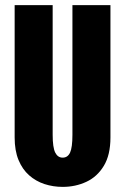

<svg xmlns="http://www.w3.org/2000/svg" viewBox="-20 -720 490 751"><path d="M225.1 11Q187.8 11 153.8 -0.1Q119.9 -11.3 93.7 -34.5Q67.5 -57.7 52.4 -94.3Q37.3 -130.9 37.3 -182.3V-700H186V-192.9Q186 -143.1 196 -123.2Q206 -103.4 225.1 -103.4Q244.9 -103.4 254.1 -123.2Q263.3 -143 263.3 -192.6V-700H412V-182.3Q412 -113.9 386.1 -71.3Q360.3 -28.6 317.7 -8.8Q275.1 11 225.1 11Z"/></svg>

Font: League Mono Thin Condensed
Style: Regular
Weight: 100
Width: 1
Designer: Tyler Finck
Foundry: The League of Moveable Type / Tyler Finck
Version: Version 2.300;RELEASE